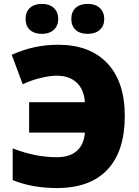

<svg xmlns="http://www.w3.org/2000/svg" viewBox="-20 -952 710 982"><path d="M270 -564.9Q234.9 -564.9 185.5 -552.7Q136.2 -540.5 96.2 -521L40 -671.9Q106.4 -700.7 162.6 -711.9Q218.8 -723.1 276.9 -723.1Q439.9 -723.1 529.1 -628.2Q618.2 -533.2 618.2 -358.9Q618.2 -178.7 529.5 -84.5Q440.9 9.8 271 9.8Q144.5 9.8 44.9 -30.8V-192.9Q161.1 -147.9 271 -147.9Q336.4 -147.9 373 -180.2Q409.7 -212.4 414.1 -273.9H128.9V-429.2H414.1Q409.7 -494.6 371.8 -529.8Q334 -564.9 270 -564.9ZM110.8 -855Q110.8 -891.6 133.3 -911.9Q155.8 -932.1 193.8 -932.1Q232.4 -932.1 255.1 -911.4Q277.8 -890.6 277.8 -855Q277.8 -820.3 255.1 -799.6Q232.4 -778.8 193.8 -778.8Q155.8 -778.8 133.3 -798.8Q110.8 -818.8 110.8 -855ZM344.7 -855Q344.7 -891.6 367.2 -911.9Q389.6 -932.1 428.7 -932.1Q467.8 -932.1 490.5 -911.1Q513.2 -890.1 513.2 -855Q513.2 -820.3 490.5 -799.6Q467.8 -778.8 428.7 -778.8Q389.2 -778.8 366.9 -799.1Q344.7 -819.3 344.7 -855Z"/></svg>

Font: Open Sans ExtBd
Style: Bold
Weight: 800
Foundry: Ascender Corporation
Version: Version 1.10